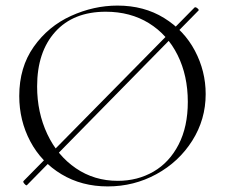

<svg xmlns="http://www.w3.org/2000/svg" viewBox="-20 -656 806 688"><path d="M75 8Q72 8 67 2Q62 -4 64 -7L677 -629L679 -630Q684 -630 689 -625Q694 -620 691 -618L77 7Q77 8 75 8ZM49 -312Q49 -415 101 -488.5Q153 -562 234.5 -599Q316 -636 401 -636Q496 -636 568 -591.5Q640 -547 678.5 -474Q717 -401 717 -319Q717 -228 669 -152Q621 -76 540.5 -32Q460 12 366 12Q273 12 200.5 -31.5Q128 -75 88.5 -149.5Q49 -224 49 -312ZM653 -291Q653 -385 616.5 -458.5Q580 -532 513.5 -573Q447 -614 359 -614Q243 -614 178 -542Q113 -470 113 -346Q113 -253 149.5 -175.5Q186 -98 252 -53Q318 -8 402 -8Q473 -8 530 -41Q587 -74 620 -138Q653 -202 653 -291Z"/></svg>

Font: Cormorant SC Light
Style: Regular
Weight: 300
Designer: Christian Thalmann (Catharsis Fonts)
Foundry: Catharsis Fonts
Version: Version 4.000